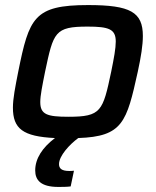

<svg xmlns="http://www.w3.org/2000/svg" viewBox="-20 -538 616 758"><path d="M328 -518C114 -518 95 -468 52 -255C40 -194 31 -149 31 -113C31 -30 70 1 197 7C147 45 119 88 119 135C119 173 141 200 210 200C226 200 243 200 259 198L272 136C263 137 258 137 254 137C223 137 213 127 213 110C213 77 255 32 289 7C465 1 480 -56 524 -255C537 -315 544 -360 544 -396C544 -490 495 -518 328 -518ZM419 -255C386 -99 380 -77 250 -77C166 -77 139 -86 139 -135C139 -161 147 -200 158 -255C191 -411 196 -433 326 -433C410 -433 437 -423 437 -374C437 -347 430 -309 419 -255Z"/></svg>

Font: Saira UNSAM Medium Italic
Style: Regular
Weight: 500
Italic angle: -12°
Designer: Hector Gatti with collaboration of the Omnibus-Type team
Foundry: Omnibus-Type
Version: Version 0.072;PS 000.072;hotconv 1.0.88;makeotf.lib2.5.64775